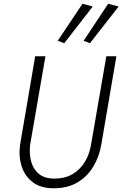

<svg xmlns="http://www.w3.org/2000/svg" viewBox="-20 -1002 657 1031"><path d="M325 -770 478 -967 423 -982 290 -783ZM463 -770 617 -967 561 -982 429 -783ZM169 -700 88 -226Q79 -164 96 -110Q113 -56 156 -23.5Q199 9 268 9Q343 9 396 -22.5Q449 -54 481 -107.5Q513 -161 524 -226L605 -700H551L469 -226Q461 -175 436 -133.5Q411 -92 370.5 -67.5Q330 -43 272 -43Q219 -43 188.5 -68.5Q158 -94 147 -136Q136 -178 142 -226L224 -700Z"/></svg>

Font: Jost Light
Style: Italic
Weight: 300
Italic angle: -5°
Version: Version 3.710